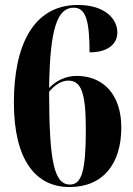

<svg xmlns="http://www.w3.org/2000/svg" viewBox="-20 -744 536 774"><path d="M260 10C397 10 469 -85 469 -230C469 -361 398 -438 289 -438C242 -438 203 -416 178 -389C181 -629 211 -713 277 -713C324 -713 341 -666 341 -533C418 -533 453 -569 453 -613C453 -668 403 -724 294 -724C114 -724 36 -561 36 -331C36 -97 125 10 260 10ZM262 0C199 0 178 -90 178 -374C199 -400 227 -419 255 -419C308 -419 326 -370 326 -221C326 -54 309 0 262 0Z"/></svg>

Font: Noto Serif Display Condensed ExtraBold
Style: Regular
Weight: 800
Width: 3
Designer: Monotype Design Team
Foundry: Monotype Imaging Inc.
Version: Version 2.009